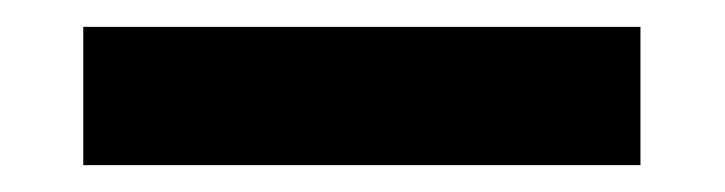

<svg xmlns="http://www.w3.org/2000/svg" viewBox="-20 6 540 143"><path d="M42 129V26H457V129Z"/></svg>

Font: Mozilla Headline ExtraLight
Style: Regular
Weight: 200
Designer: Studio DRAMA
Foundry: Studio DRAMA
Version: Version 1.000